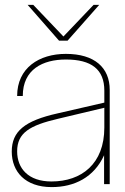

<svg xmlns="http://www.w3.org/2000/svg" viewBox="-20 -752 512 784"><path d="M405 0H428V-385C428 -476 366 -532 249 -532C140 -532 50 -475 50 -360H73C73 -469 155 -509 249 -509C353 -509 406 -469 406 -382V-333L215 -289C81 -259 28 -216 28 -133C28 -52 82 12 191 12C284 12 364 -28 405 -118ZM50 -134C50 -210 102 -240 217 -267L406 -312V-231C406 -83 313 -11 190 -11C96 -11 50 -64 50 -134ZM93 -732 221 -586H256L385 -732H362L239 -603L116 -732Z"/></svg>

Font: Aspekta 50
Style: Regular
Weight: 50
Designer: Ivo Dolenc
Version: Version 2.000